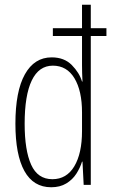

<svg xmlns="http://www.w3.org/2000/svg" viewBox="-20 -780 480 810"><path d="M196 10Q121 10 83 -58.5Q45 -127 45 -258Q45 -395 85 -466.5Q125 -538 198 -538Q251 -538 283 -505.5Q315 -473 326 -436H328Q327 -455 326.5 -472Q326 -489 326 -505V-628H203V-661H326V-760H363V-661H429V-628H363V0H333L328 -98H326Q318 -72 302 -47Q286 -22 259.5 -6Q233 10 196 10ZM201 -24Q261 -24 293.5 -78.5Q326 -133 326 -227V-306Q326 -397 294 -450Q262 -503 203 -503Q144 -503 114 -440.5Q84 -378 84 -258Q84 -146 111.5 -85Q139 -24 201 -24Z"/></svg>

Font: Noto Sans Gurmukhi ExtraCondensed ExtraLight
Style: Regular
Weight: 200
Width: 2
Designer: Jelle Bosma - Monotype Design Team
Foundry: Monotype Imaging Inc.
Version: Version 2.004; ttfautohint (v1.8.4.7-5d5b)